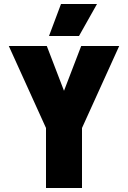

<svg xmlns="http://www.w3.org/2000/svg" viewBox="-20 -940 640 960"><path d="M210 0V-300L24 -710H214L300 -486L386 -710H576L390 -300V0ZM225 -760 285 -920H465L375 -760Z"/></svg>

Font: Geist Mono Black
Style: Regular
Weight: 900
Monospace: yes
Designer: Basement.studio, Andrés Briganti, Mateo Zaragoza
Foundry: Basement.studio, Vercel, Andrés Briganti, Guido Ferreyra, Mateo Zaragoza
Version: Version 1.500; ttfautohint (v1.8.4.7-5d5b)